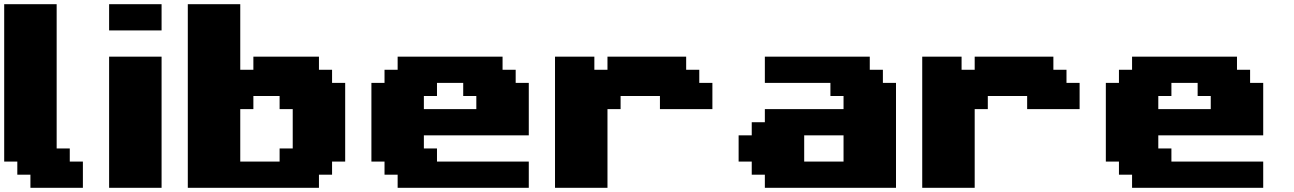

<svg xmlns="http://www.w3.org/2000/svg" viewBox="-20 -895 6165 915"><path d="M125 0H375V-125H312.5V-187.5H250V-875H0V-125H62.5V-62.5H125Z M500 0H750V-625H500ZM500 -750H750V-875H500Z M875 0H1500V-62.5H1562.5V-125H1625V-500H1562.5V-562.5H1500V-625H1187.5V-562.5H1125V-875H875ZM1312.5 -125H1125V-375H1187.5V-437.5H1312.5V-375H1375V-187.5H1312.5Z M1875 0H2500V-125H2062.5V-187.5H2000V-250H2500V-500H2437.5V-562.5H2375V-625H1875V-562.5H1812.5V-500H1750V-125H1812.5V-62.5H1875ZM2250 -375H2000V-437.5H2062.5V-500H2187.5V-437.5H2250Z M2625 0H2875V-375H2937.5V-437.5H3125V-375H3375V-500H3312.5V-562.5H3250V-625H2875V-562.5H2812.5V-625H2625Z M3625 0H4250V-500H4187.5V-562.5H4125V-625H3625V-500H3937.5V-437.5H4000V-375H3625V-312.5H3562.5V-250H3500V-125H3562.5V-62.5H3625ZM4000 -125H3812.5V-250H4000Z M4375 0H4625V-375H4687.5V-437.5H4875V-375H5125V-500H5062.5V-562.5H5000V-625H4625V-562.5H4562.5V-625H4375Z M5375 0H6000V-125H5562.5V-187.5H5500V-250H6000V-500H5937.5V-562.5H5875V-625H5375V-562.5H5312.5V-500H5250V-125H5312.5V-62.5H5375ZM5750 -375H5500V-437.5H5562.5V-500H5687.5V-437.5H5750Z"/></svg>

Font: Faithful 32x
Style: Bold
Weight: 400
Foundry: Faithful Resource Pack
Version: Version 1.0; January 27, 2023